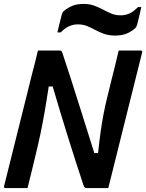

<svg xmlns="http://www.w3.org/2000/svg" viewBox="-27 -957 744 977"><path d="M113 0H2Q-10 0 -6 -11Q30 -155 66 -299.5Q102 -444 138 -588Q146 -616 152.5 -644Q159 -672 166 -700H275Q283 -700 286 -697Q289 -694 293 -680Q308 -636 333 -558Q358 -480 389 -381.5Q420 -283 453 -178H472Q479 -245 486 -293Q493 -341 500.5 -379.5Q508 -418 517 -455Q526 -492 537 -537Q548 -578 557.5 -618.5Q567 -659 577 -700H688Q700 -700 696 -689Q661 -547 625 -405Q589 -263 554 -120L524 0H418Q408 0 404.5 -2.5Q401 -5 397 -17Q357 -137 317.5 -264Q278 -391 241 -517H221Q209 -438 199 -381.5Q189 -325 179 -277Q169 -229 156 -176Q146 -133 135 -88.5Q124 -44 113 0ZM587 -879Q611 -879 632 -888.5Q653 -898 675 -921H692Q687 -899 681.5 -874.5Q676 -850 671 -832Q669 -825 666.5 -820.5Q664 -816 657 -810Q638 -794 614.5 -785Q591 -776 558 -776Q527 -776 503 -784.5Q479 -793 458 -804.5Q437 -816 416 -824.5Q395 -833 369 -833Q346 -833 324.5 -823.5Q303 -814 282 -792H265Q270 -814 276 -838Q282 -862 287 -881Q289 -888 291 -892.5Q293 -897 300 -903Q320 -919 343 -928Q366 -937 397 -937Q429 -937 453 -928Q477 -919 497.5 -908Q518 -897 539 -888Q560 -879 587 -879Z"/></svg>

Font: Recursive Sn Lnr St SmB
Style: Italic
Weight: 600
Italic angle: -15°
Version: Version 1.079;hotconv 1.0.112;makeotfexe 2.5.65598; ttfautoh